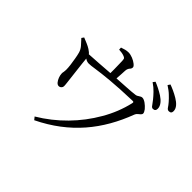

<svg xmlns="http://www.w3.org/2000/svg" viewBox="-192 -1063 1383 1383"><g transform="rotate(45 500.0 -371.0)"><path d="M381 -725 380 -745C403 -753 422 -759 443 -759C471 -759 505 -744 526 -727C537 -718 542 -711 542 -704C542 -698 540 -693 537 -688C529 -679 520 -669 519 -649C518 -638 518 -625 517 -610C516 -594 515 -579 514 -565C547 -567 580 -569 613 -571C646 -573 673 -575 694 -578C703 -579 712 -583 721 -590C729 -596 737 -599 745 -599C765 -599 795 -576 815 -552C824 -540 829 -530 829 -522C829 -510 815 -501 803 -491C797 -486 793 -480 790 -473C701 -236 555 -53 308 67L291 46C434 -39 553 -161 634 -302C675 -372 703 -444 720 -517C723 -532 722 -533 707 -533C531 -528 422 -515 361 -506C330 -501 309 -499 297 -499C285 -499 272 -503 259 -512C260 -495 265 -455 270 -411C275 -367 280 -323 284 -292C287 -261 290 -251 279 -240C268 -229 250 -226 235 -244C220 -262 211 -289 210 -308C209 -314 210 -321 212 -330C213 -338 214 -346 214 -355C214 -378 209 -419 202 -456C195 -493 192 -521 168 -549C155 -563 142 -577 129 -592L141 -609C170 -597 198 -587 221 -572C236 -562 246 -554 250 -547C306 -550 388 -556 456 -561C456 -573 456 -587 456 -602C455 -617 455 -632 455 -647C455 -675 454 -695 451 -704C447 -712 431 -718 411 -722C401 -723 391 -724 381 -725ZM717 -730 730 -747C753 -738 789 -721 822 -700C854 -679 879 -652 879 -621C879 -604 871 -595 854 -595C846 -595 839 -600 833 -610C820 -629 799 -656 771 -685C757 -700 739 -715 717 -730ZM808 -791 820 -809C843 -801 880 -785 913 -765C946 -745 972 -720 972 -689C972 -672 964 -664 947 -664C938 -664 931 -669 925 -678C913 -697 890 -724 863 -749C850 -762 831 -776 808 -791Z"/></g></svg>

Font: CJK Symbols
Style: Regular
Weight: 400
Designer: Ryoko NISHIZUKA 西塚涼子 (kana & ideographs); Frank Grießhammer (serif-style Latin); Paul D. Hunt (sans serif–style Latin); 
Foundry: Unicode
Version: Version 2.000;hotconv 1.1.0;makeotfexe 2.6.0